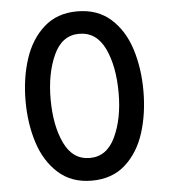

<svg xmlns="http://www.w3.org/2000/svg" viewBox="-52 -759 720 818"><g transform="rotate(-5 308.0 -350.0)"><path d="M56 -350Q56 -447 82.5 -529Q109 -611 165.5 -661.5Q222 -712 308 -712Q395 -712 451.5 -661.5Q508 -611 534 -529Q560 -447 560 -350Q560 -253 534 -171Q508 -89 451.5 -38.5Q395 12 308 12Q222 12 165.5 -38.5Q109 -89 82.5 -171Q56 -253 56 -350ZM454 -350Q454 -465 418 -540.5Q382 -616 308 -616Q235 -616 199 -537.5Q163 -459 163 -350Q163 -236 199 -160.5Q235 -85 308 -85Q381 -85 417.5 -163Q454 -241 454 -350Z"/></g></svg>

Font: Overpass Mono Light
Style: Bold
Weight: 600
Monospace: yes
Designer: Delve Withrington, Dave Bailey
Foundry: Delve Fonts
Version: Version 1.000;DELV;Overpass